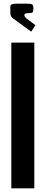

<svg xmlns="http://www.w3.org/2000/svg" viewBox="-20 -1023 290 1043"><path d="M36.1 -982.4Q36.1 -990.2 37.4 -993.7Q38.6 -997.1 45.7 -1000Q52.7 -1002.9 67.4 -1002.9H129.9Q141.1 -1002.9 147.9 -1001.5Q154.8 -1000 157.5 -996.3Q160.2 -992.7 160.6 -990.2Q161.1 -987.8 161.1 -982.4V-971.7Q161.1 -959.5 156 -955.3Q150.9 -951.2 129.9 -951.2Q112.3 -951.2 112.3 -940.4Q112.3 -933.6 120.6 -925.3L172.4 -886.2L149.4 -851.1L49.8 -923.8Q36.6 -934.1 36.1 -951.2ZM166.5 -791.5V0H41.5V-791.5Z"/></svg>

Font: Gputeks
Style: Bold
Weight: 600
Width: 8
Version: Version 0.9